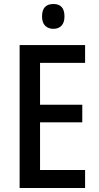

<svg xmlns="http://www.w3.org/2000/svg" viewBox="-20 -939 494 959"><path d="M405 0H78V-714H405V-625H180V-416H391V-328H180V-90H405ZM247 -919Q302 -919 302 -857Q302 -826 287 -810.5Q272 -795 247 -795Q221 -795 205.5 -810.5Q190 -826 190 -857Q190 -919 247 -919Z"/></svg>

Font: Noto Sans Arabic UI Cn Md
Style: Regular
Weight: 500
Width: 3
Designer: Monotype Design Team, Nadine Chahine and Nizar Qandah
Foundry: Monotype Imaging Inc.
Version: Version 2.010; ttfautohint (v1.8.4.7-5d5b)